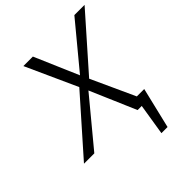

<svg xmlns="http://www.w3.org/2000/svg" viewBox="-243 -796 1129 1129"><g transform="rotate(-45 321.5 -231.5)"><path d="M439 195 480 -60H551L490 195ZM-10 0 289 -338 144 -658H223L341 -384L568 -658H653L365 -332L517 0H436L313 -286L76 0Z"/></g></svg>

Font: Ysabeau
Style: Italic
Weight: 400
Italic angle: -12°
Designer: Christian Thalmann (Catharsis Fonts)
Version: Version 2.000;gftools[0.9.27.dev2+g8671c4b]